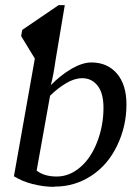

<svg xmlns="http://www.w3.org/2000/svg" viewBox="-20 -713 540 744"><path d="M381 -295Q381 -351 359 -380Q336 -410 299 -410Q269 -410 237 -391Q203 -371 174 -342L122 -52Q151 -29 200 -29Q249 -29 291 -65Q333 -101 357 -164Q381 -227 381 -295ZM193 10 190 11Q148 11 106 0Q66 -10 34 -30L115 -486L62 -573L66 -597L207 -693H231L195 -478Q187 -421 177 -383Q215 -422 258 -447Q300 -471 334 -471Q396 -471 433 -428Q470 -385 470 -308Q470 -224 434 -149Q398 -74 334 -32Q270 10 193 10Z"/></svg>

Font: Libra Serif Modern
Style: Italic
Weight: 400
Italic angle: -12°
Designer: Stefan Peev, Context Ltd
Foundry: Stefan Peev, Context Ltd
Version: Version 1.000